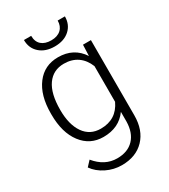

<svg xmlns="http://www.w3.org/2000/svg" viewBox="-225 -832 1005 1145"><g transform="rotate(-30 277.5 -259.5)"><path d="M52.7 -269Q52.7 -393.1 107.7 -465.6Q162.6 -538.1 256.8 -538.1Q364.7 -538.1 420.9 -452.1L423.8 -528.3H478.5V-10.7Q478.5 91.3 421.4 150.9Q364.3 210.4 266.6 210.4Q211.4 210.4 161.4 185.8Q111.3 161.1 82.5 120.1L115.2 85Q177.2 161.1 262.7 161.1Q335.9 161.1 377 117.9Q418 74.7 419.4 -2V-68.4Q363.3 9.8 255.9 9.8Q164.1 9.8 108.4 -63.5Q52.7 -136.7 52.7 -261.2ZM111.8 -258.8Q111.8 -157.7 152.3 -99.4Q192.9 -41 266.6 -41Q374.5 -41 419.4 -137.7V-383.3Q398.9 -434.1 360.4 -460.7Q321.8 -487.3 267.6 -487.3Q193.8 -487.3 152.8 -429.4Q111.8 -371.6 111.8 -258.8ZM415 -728.5Q415 -672.4 376.7 -637.7Q338.4 -603 273.9 -603Q210.4 -603 171.6 -637.5Q132.8 -671.9 132.8 -728.5H182.6Q182.6 -688 206.8 -666.5Q231 -645 273.9 -645Q316.9 -645 341.1 -667.5Q365.2 -689.9 365.2 -728.5Z"/></g></svg>

Font: RobotoInd Light
Style: Regular
Weight: 300
Designer: Google
Version: Version 2.001151; 2014